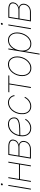

<svg xmlns="http://www.w3.org/2000/svg" viewBox="1758 -2503 949 4505"><g transform="rotate(-90 2232.5 -250.5)"><path d="M35.6 0 123.5 -529.3H146L58.1 0ZM155.8 -659.2Q146.5 -659.2 140.9 -666Q135.3 -672.9 136.7 -682.1Q138.2 -691.9 146.2 -698.5Q154.3 -705.1 164.1 -705.1Q173.3 -705.1 178.7 -698.5Q184.1 -691.9 182.6 -682.1Q181.2 -672.4 173.3 -665.8Q165.5 -659.2 155.8 -659.2Z M638.7 -279.8 634.8 -257.3H274.4L278.3 -279.8ZM327.6 -529.3 239.7 0H217.3L305.2 -529.3ZM691.9 -529.3 604 0H581.5L669.4 -529.3Z M763.2 0 850.6 -529.3H1049.8Q1134.8 -529.3 1176.5 -497.1Q1218.3 -464.8 1208.5 -404.3Q1200.7 -357.4 1168.7 -325.7Q1136.7 -293.9 1088.9 -283.7Q1121.6 -275.9 1142.8 -257.3Q1164.1 -238.8 1172.9 -210.9Q1181.6 -183.1 1175.8 -147.5Q1168.5 -103.5 1142.3 -70.3Q1116.2 -37.1 1076.4 -18.6Q1036.6 0 988.3 0ZM789.6 -22.5H991.7Q1054.7 -22.5 1099.4 -57.6Q1144 -92.8 1153.8 -150.9Q1162.1 -203.1 1134 -236.1Q1106 -269 1054.7 -269H830.6ZM834 -291.5H1020.5Q1085.9 -291.5 1131.3 -321.3Q1176.8 -351.1 1186 -405.8Q1194.3 -456.1 1158.2 -481.4Q1122.1 -506.8 1047.4 -506.8H869.6Z M1476.1 7.8Q1419.4 7.8 1376.7 -18.1Q1334 -43.9 1310.3 -90.6Q1286.6 -137.2 1286.6 -199.7Q1286.6 -268.1 1307.4 -329.1Q1328.1 -390.1 1366.2 -436.8Q1404.3 -483.4 1456.3 -510.3Q1508.3 -537.1 1571.3 -537.1Q1623.5 -537.1 1658.7 -518.6Q1693.8 -500 1711.9 -468Q1730 -436 1730 -396Q1730 -341.8 1698.7 -311.8Q1667.5 -281.7 1610.8 -268.3Q1554.2 -254.9 1476.1 -251.7Q1397.9 -248.5 1303.7 -248.5V-271Q1395 -271 1469.2 -273.4Q1543.5 -275.9 1596.7 -287.4Q1649.9 -298.8 1678.7 -324.2Q1707.5 -349.6 1707.5 -395Q1707.5 -447.8 1673.3 -481.2Q1639.2 -514.6 1571.3 -514.6Q1513.7 -514.6 1465.6 -489.5Q1417.5 -464.4 1382.6 -420.9Q1347.7 -377.4 1328.4 -320.6Q1309.1 -263.7 1309.1 -199.7Q1309.1 -143.1 1329.3 -101.6Q1349.6 -60.1 1387.5 -37.4Q1425.3 -14.6 1476.1 -14.6Q1540.5 -14.6 1593.3 -47.9Q1646 -81.1 1675.3 -133.8L1696.8 -127.4Q1666 -68.8 1606.9 -30.5Q1547.9 7.8 1476.1 7.8Z M1991.7 7.8Q1929.2 7.8 1885.3 -23.9Q1841.3 -55.7 1820.6 -111.3Q1799.8 -167 1806.6 -238.3Q1812 -298.3 1834.5 -352.1Q1856.9 -405.8 1893.6 -447.5Q1930.2 -489.3 1977.3 -513.2Q2024.4 -537.1 2078.6 -537.1Q2121.1 -537.1 2152.8 -522.7Q2184.6 -508.3 2206.1 -485.6Q2227.5 -462.9 2238.8 -437Q2250 -411.1 2251.5 -387.7L2230 -383.3Q2228.5 -404.8 2218.5 -427.7Q2208.5 -450.7 2189.9 -470.5Q2171.4 -490.2 2143.6 -502.4Q2115.7 -514.6 2078.6 -514.6Q2027.8 -514.6 1984.6 -491.9Q1941.4 -469.2 1908.2 -430.4Q1875 -391.6 1854.2 -341.1Q1833.5 -290.5 1828.6 -234.9Q1822.3 -169.4 1840.3 -119.9Q1858.4 -70.3 1897.2 -42.5Q1936 -14.6 1991.7 -14.6Q2029.3 -14.6 2061.8 -27.1Q2094.2 -39.6 2120.4 -59.8Q2146.5 -80.1 2164.6 -103.3Q2182.6 -126.5 2191.4 -148.4L2212.9 -142.6Q2203.6 -118.7 2183.8 -92.3Q2164.1 -65.9 2135.3 -43.2Q2106.4 -20.5 2070.1 -6.3Q2033.7 7.8 1991.7 7.8Z M2420.4 0 2504.4 -506.8H2319.3L2323.2 -529.3H2715.8L2711.9 -506.8H2526.4L2442.9 0Z M2886.2 9.8Q2829.1 9.8 2787.1 -17.6Q2745.1 -44.9 2722.2 -93.5Q2699.2 -142.1 2699.2 -205.1Q2699.2 -266.6 2719.5 -325.7Q2739.7 -384.8 2776.9 -432.4Q2814 -480 2864.5 -508.5Q2915 -537.1 2975.1 -537.1Q3032.2 -537.1 3074 -509.8Q3115.7 -482.4 3138.4 -434.1Q3161.1 -385.7 3161.1 -322.8Q3161.1 -261.2 3141.1 -202.1Q3121.1 -143.1 3084.2 -95.2Q3047.4 -47.4 2996.8 -18.8Q2946.3 9.8 2886.2 9.8ZM2886.7 -12.7Q2941.9 -12.7 2988 -39.3Q3034.2 -65.9 3068.1 -110.4Q3102.1 -154.8 3120.4 -210Q3138.7 -265.1 3138.7 -322.3Q3138.7 -380.4 3119.1 -423.3Q3099.6 -466.3 3063 -490.5Q3026.4 -514.6 2975.1 -514.6Q2920.9 -514.6 2874.5 -488.5Q2828.1 -462.4 2793.9 -418.5Q2759.8 -374.5 2740.7 -319.1Q2721.7 -263.7 2721.7 -205.6Q2721.7 -118.7 2765.9 -65.7Q2810.1 -12.7 2886.7 -12.7Z M3204.1 204.1 3325.7 -529.3H3348.1L3325.2 -389.6H3326.2Q3345.2 -433.1 3378.4 -466.3Q3411.6 -499.5 3454.1 -518.3Q3496.6 -537.1 3542.5 -537.1Q3598.1 -537.1 3638.7 -510.5Q3679.2 -483.9 3701.4 -436.8Q3723.6 -389.6 3723.6 -326.7Q3723.6 -266.1 3704.8 -206.3Q3686 -146.5 3650.6 -97.7Q3615.2 -48.8 3565.9 -19.5Q3516.6 9.8 3455.1 9.8Q3407.7 9.8 3371.6 -9Q3335.4 -27.8 3313.2 -61Q3291 -94.2 3284.7 -137.2H3283.2L3226.6 204.1ZM3455.6 -12.7Q3511.7 -12.7 3556.9 -40Q3602.1 -67.4 3634.3 -112.8Q3666.5 -158.2 3683.8 -213.9Q3701.2 -269.5 3701.2 -326.2Q3701.2 -412.1 3658.2 -463.4Q3615.2 -514.6 3542 -514.6Q3485.4 -514.6 3440.2 -487.1Q3395 -459.5 3363.3 -413.8Q3331.5 -368.2 3314.9 -312Q3298.3 -255.9 3298.3 -198.7Q3298.3 -114.3 3339.8 -63.5Q3381.3 -12.7 3455.6 -12.7Z M3800.8 0 3888.7 -529.3H3911.1L3823.2 0ZM3920.9 -659.2Q3911.6 -659.2 3906 -666Q3900.4 -672.9 3901.9 -682.1Q3903.3 -691.9 3911.4 -698.5Q3919.4 -705.1 3929.2 -705.1Q3938.5 -705.1 3943.8 -698.5Q3949.2 -691.9 3947.8 -682.1Q3946.3 -672.4 3938.5 -665.8Q3930.7 -659.2 3920.9 -659.2Z M3982.4 0 4069.8 -529.3H4269Q4354 -529.3 4395.8 -497.1Q4437.5 -464.8 4427.7 -404.3Q4419.9 -357.4 4387.9 -325.7Q4356 -293.9 4308.1 -283.7Q4340.8 -275.9 4362.1 -257.3Q4383.3 -238.8 4392.1 -210.9Q4400.9 -183.1 4395 -147.5Q4387.7 -103.5 4361.6 -70.3Q4335.4 -37.1 4295.7 -18.6Q4255.9 0 4207.5 0ZM4008.8 -22.5H4210.9Q4273.9 -22.5 4318.6 -57.6Q4363.3 -92.8 4373 -150.9Q4381.3 -203.1 4353.3 -236.1Q4325.2 -269 4273.9 -269H4049.8ZM4053.2 -291.5H4239.7Q4305.2 -291.5 4350.6 -321.3Q4396 -351.1 4405.3 -405.8Q4413.6 -456.1 4377.4 -481.4Q4341.3 -506.8 4266.6 -506.8H4088.9Z"/></g></svg>

Font: Inter 24pt Thin
Style: Italic
Weight: 250
Italic angle: -9.3988°
Version: Version 4.001;git-66647c0bb